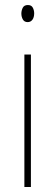

<svg xmlns="http://www.w3.org/2000/svg" viewBox="-20 -795 217 764"><path d="M91 -775Q105 -775 110.5 -764.5Q116 -754 116 -742Q116 -726 109 -716.5Q102 -707 90 -707Q77 -707 71 -717.5Q65 -728 65 -741Q65 -753 70.5 -764Q76 -775 91 -775ZM103 -578V-51H77V-578Z"/></svg>

Font: Noto Sans Tamil UI ExtraCondensed Thin
Style: Regular
Weight: 100
Width: 2
Designer: Jelle Bosma - Monotype Design Team
Foundry: Monotype Imaging Inc.
Version: Version 2.004; ttfautohint (v1.8.4.7-5d5b)